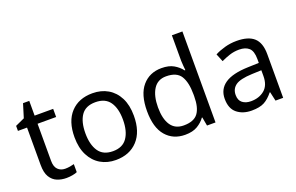

<svg xmlns="http://www.w3.org/2000/svg" viewBox="-93 -1129 2327 1507"><g transform="rotate(-20 1071.0 -375.0)"><path d="M264 -62Q284 -62 305 -65.5Q326 -69 339 -73V-6Q325 1 299 5.5Q273 10 249 10Q207 10 171.5 -4.5Q136 -19 114 -55Q92 -91 92 -156V-468H16V-510L93 -545L128 -659H180V-536H335V-468H180V-158Q180 -109 203.5 -85.5Q227 -62 264 -62Z M912 -269Q912 -136 844.5 -63Q777 10 662 10Q591 10 535.5 -22.5Q480 -55 448 -117.5Q416 -180 416 -269Q416 -402 483 -474Q550 -546 665 -546Q738 -546 793.5 -513.5Q849 -481 880.5 -419.5Q912 -358 912 -269ZM507 -269Q507 -174 544.5 -118.5Q582 -63 664 -63Q745 -63 783 -118.5Q821 -174 821 -269Q821 -364 783 -418Q745 -472 663 -472Q581 -472 544 -418Q507 -364 507 -269Z M1241 10Q1141 10 1081 -59.5Q1021 -129 1021 -267Q1021 -405 1081.5 -475.5Q1142 -546 1242 -546Q1304 -546 1343.5 -523Q1383 -500 1408 -467H1414Q1413 -480 1410.5 -505.5Q1408 -531 1408 -546V-760H1496V0H1425L1412 -72H1408Q1384 -38 1344 -14Q1304 10 1241 10ZM1255 -63Q1340 -63 1374.5 -109.5Q1409 -156 1409 -250V-266Q1409 -366 1376 -419.5Q1343 -473 1254 -473Q1183 -473 1147.5 -416.5Q1112 -360 1112 -265Q1112 -169 1147.5 -116Q1183 -63 1255 -63Z M1869 -545Q1967 -545 2014 -502Q2061 -459 2061 -365V0H1997L1980 -76H1976Q1941 -32 1902.5 -11Q1864 10 1796 10Q1723 10 1675 -28.5Q1627 -67 1627 -149Q1627 -229 1690 -272.5Q1753 -316 1884 -320L1975 -323V-355Q1975 -422 1946 -448Q1917 -474 1864 -474Q1822 -474 1784 -461.5Q1746 -449 1713 -433L1686 -499Q1721 -518 1769 -531.5Q1817 -545 1869 -545ZM1895 -259Q1795 -255 1756.5 -227Q1718 -199 1718 -148Q1718 -103 1745.5 -82Q1773 -61 1816 -61Q1884 -61 1929 -98.5Q1974 -136 1974 -214V-262Z"/></g></svg>

Font: Noto Sans Historical
Style: Regular
Weight: 400
Designer: Monotype Design Team
Foundry: Monotype Imaging Inc.
Version: Version 2.013; ttfautohint (v1.8.4.7-5d5b)